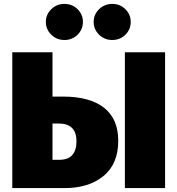

<svg xmlns="http://www.w3.org/2000/svg" viewBox="-20 -964 909 984"><path d="M586 -242Q586 -124 510.5 -62Q435 0 311 0H43V-696H249V-469H303Q440 -469 513 -412Q586 -355 586 -242ZM620 -696H826V0H620ZM372 -240Q372 -331 280 -331H249V-145H284Q329 -145 350.5 -169.5Q372 -194 372 -240ZM405 -852Q405 -813 377.5 -786Q350 -759 310 -759Q271 -759 243 -786Q215 -813 215 -852Q215 -890 243 -917Q271 -944 310 -944Q350 -944 377.5 -917Q405 -890 405 -852ZM650 -852Q650 -813 622.5 -786Q595 -759 555 -759Q516 -759 488 -786Q460 -813 460 -852Q460 -890 488 -917Q516 -944 555 -944Q595 -944 622.5 -917Q650 -890 650 -852Z"/></svg>

Font: Fira Sans Black
Style: Regular
Weight: 900
Designer: Carrois Corporate & Edenspiekermann AG
Foundry: Carrois Corporate GbR & Edenspiekermann AG
Version: Version 4.203